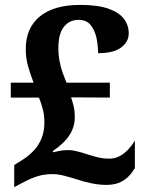

<svg xmlns="http://www.w3.org/2000/svg" viewBox="-20 -744 599 783"><path d="M414 10Q383 10 350.5 3Q318 -4 295 -12Q270 -20 243 -27Q216 -34 196 -34Q162 -34 135.5 -26Q109 -18 82 -4L38 19V-71L70 -91Q91 -104 112 -124Q133 -144 147 -174Q161 -204 161 -244Q161 -273 155 -297Q149 -321 139 -346H24V-407H117Q107 -432 96 -468.5Q85 -505 85 -543Q85 -630 142.5 -677Q200 -724 307 -724Q379 -724 422.5 -708.5Q466 -693 485.5 -667Q505 -641 505 -608Q505 -573 473.5 -550Q442 -527 380 -527Q380 -558 373.5 -589Q367 -620 350 -641.5Q333 -663 300 -663Q263 -663 240.5 -634.5Q218 -606 218 -547Q218 -520 223 -494Q228 -468 236 -446Q244 -424 251 -407H428V-346L270 -347Q277 -325 281 -308Q285 -291 285 -265Q285 -239 275 -215Q265 -191 245 -169.5Q225 -148 195 -128L198 -123Q204 -125 221.5 -128.5Q239 -132 257 -132Q271 -132 283 -129.5Q295 -127 309.5 -123Q324 -119 345 -112Q367 -105 385 -101Q403 -97 425 -97Q448 -97 466.5 -106.5Q485 -116 501 -132.5Q517 -149 530 -171V-59Q517 -36 500 -20.5Q483 -5 462 2.5Q441 10 414 10Z"/></svg>

Font: Noto Serif Armenian
Style: Regular
Weight: 400
Designer: Monotype Design Team
Foundry: Monotype Imaging Inc.
Version: Version 2.007